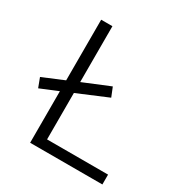

<svg xmlns="http://www.w3.org/2000/svg" viewBox="-164 -823 899 946"><g transform="rotate(30 285.5 -350.0)"><path d="M40 -252 20 -305 147 -358 172 -369 354 -444 375 -392 180 -310 161 -302ZM140 0V-700H204V-56H551V0Z"/></g></svg>

Font: Inclusive Sans Light
Style: Regular
Weight: 300
Designer: Olivia King
Foundry: Olivia King
Version: Version 2.004